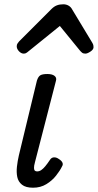

<svg xmlns="http://www.w3.org/2000/svg" viewBox="-20 -860 456 895"><path d="M134 15Q100 15 82.5 1Q65 -13 60.5 -35Q56 -57 59 -83.5Q62 -110 68 -136L152 -484Q158 -503 168 -509Q178 -515 201 -515Q223 -515 234 -506.5Q245 -498 241 -484L143 -104Q138 -86 138.5 -76.5Q139 -67 143 -64Q147 -61 153 -61Q163 -61 172 -67Q181 -73 191 -85Q201 -97 213 -115Q220 -126 231.5 -126.5Q243 -127 254 -119Q267 -111 271 -102Q275 -93 269 -84Q260 -65 241.5 -41.5Q223 -18 196 -1.5Q169 15 134 15ZM91 -610Q79 -610 68.5 -621Q58 -632 58 -644Q58 -652 61.5 -657Q65 -662 69 -667L220 -818Q232 -830 245 -835Q258 -840 275 -840Q289 -840 300 -833.5Q311 -827 317 -815L410 -661Q414 -654 415 -649.5Q416 -645 416 -640Q416 -629 401.5 -619.5Q387 -610 378 -610Q368 -610 362.5 -614.5Q357 -619 352 -625L259 -739L118 -625Q112 -620 105.5 -615Q99 -610 91 -610Z"/></svg>

Font: Playwrite IS
Style: Regular
Weight: 400
Designer: Veronika Burian, José Scaglione
Foundry: TypeTogether
Version: Version 1.002